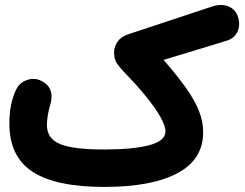

<svg xmlns="http://www.w3.org/2000/svg" viewBox="-20 -674 970 761"><path d="M17.1 -184.6Q17.1 -263.7 44.4 -319.8Q58.1 -347.2 87.9 -357.2Q117.7 -367.2 144.5 -353Q200.7 -325.2 177.7 -252.9Q172.9 -238.3 169.4 -217Q166 -195.8 166 -178.7Q166 -124 218.8 -102.8Q271.5 -81.5 391.6 -81.5Q508.3 -81.5 572 -98.6Q635.7 -115.7 635.7 -152.8Q635.7 -175.8 615 -211.9Q594.2 -248 558.3 -292.2Q522.5 -336.4 476.6 -383.3Q454.6 -406.2 443.4 -422.6Q432.1 -439 432.1 -465.8Q432.1 -490.2 446.8 -510Q461.4 -529.8 486.8 -537.6L821.3 -648.4Q857.9 -660.2 886.5 -648.2Q915 -636.2 924.3 -604Q933.1 -570.3 919.9 -545.4Q906.7 -520.5 877 -512.2L628.4 -436.5Q683.6 -373 718.3 -324Q752.9 -274.9 769 -233.4Q785.2 -191.9 785.2 -149.9Q785.2 -41.5 682.9 12.7Q580.6 66.9 393.1 66.9Q202.1 66.9 109.6 7.1Q17.1 -52.7 17.1 -184.6Z"/></svg>

Font: Mikhak-DS2-FD ExtraBold
Style: Regular
Weight: 800
Designer: Amin Abedi
Version: Version 3.2